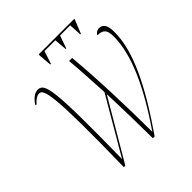

<svg xmlns="http://www.w3.org/2000/svg" viewBox="-230 -1041 1204 1204"><g transform="rotate(-45 372.5 -439.0)"><path d="M309 -782H315L343 -867H439L446 -782H451L481 -867H571L576 -782H581L616 -869L618 -878H303L302 -869ZM180 0H193L428 -400C434 -259 436 -117 437 0H453C640 -270 738 -474 738 -641C738 -703 719 -727 687 -727C667 -727 650 -713 648 -702C696 -702 715 -684 715 -624C715 -466 626 -268 463 -31C462 -267 454 -506 435 -714H408C416 -624 422 -523 427 -419L208 -44C217 -649 203 -726 142 -726C110 -726 84 -700 63 -670L70 -664C92 -690 112 -703 131 -703C170 -703 193 -639 180 0Z"/></g></svg>

Font: Noto Serif Display Condensed Thin
Style: Italic
Weight: 100
Width: 3
Italic angle: -12°
Designer: Monotype Design Team
Foundry: Monotype Imaging Inc.
Version: Version 2.009